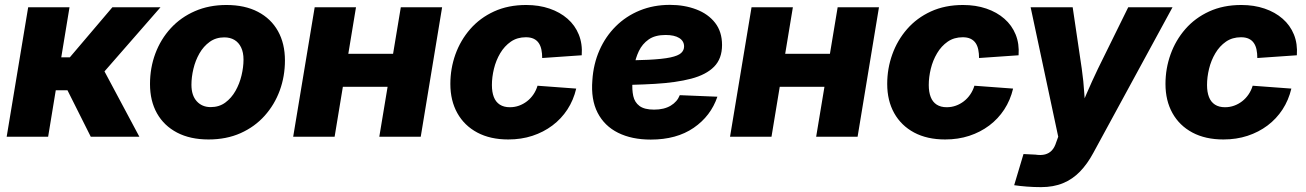

<svg xmlns="http://www.w3.org/2000/svg" viewBox="-20 -559 5339 785"><path d="M7.3 0 95.2 -529.3H264.2L230.5 -324.7H265.6L439.5 -529.3H636.2L407.2 -267.1L549.8 0H351.1L255.9 -189.9H208L176.8 0Z M832.5 11.2Q757.8 11.2 704.1 -16.8Q650.4 -44.9 621.8 -95.7Q593.3 -146.5 593.3 -215.3Q593.3 -281.7 615.2 -340.3Q637.2 -398.9 678.2 -443.6Q719.2 -488.3 776.9 -513.4Q834.5 -538.6 905.8 -538.6Q981 -538.6 1034.4 -510.7Q1087.9 -482.9 1116.5 -431.9Q1145 -380.9 1145 -312Q1145 -247.1 1123.8 -189Q1102.5 -130.9 1062 -85.7Q1021.5 -40.5 963.6 -14.6Q905.8 11.2 832.5 11.2ZM841.3 -121.1Q876 -121.1 901.1 -139.6Q926.3 -158.2 942.9 -187.5Q959.5 -216.8 967.5 -250.7Q975.6 -284.7 975.6 -315.4Q975.6 -344.7 965.8 -365Q956.1 -385.3 938.5 -395.8Q920.9 -406.2 897 -406.2Q862.8 -406.2 837.4 -387.9Q812 -369.6 795.4 -340.6Q778.8 -311.5 770.8 -277.6Q762.7 -243.7 762.7 -212.4Q762.7 -168.9 784.4 -145Q806.2 -121.1 841.3 -121.1Z M1635.3 -338.9 1613.3 -204.1H1333.5L1355.5 -338.9ZM1435.5 -529.3 1348.1 0H1178.7L1266.6 -529.3ZM1787.6 -529.3 1700.2 0H1530.8L1618.7 -529.3Z M2058.1 11.2Q1984.4 11.2 1931.4 -17.1Q1878.4 -45.4 1849.9 -96.4Q1821.3 -147.5 1821.3 -215.8Q1821.3 -278.8 1842 -336.7Q1862.8 -394.5 1902.6 -440.2Q1942.4 -485.8 2000 -512.2Q2057.6 -538.6 2131.3 -538.6Q2183.6 -538.6 2226.6 -523.9Q2269.5 -509.3 2300.3 -482.4Q2331.1 -455.6 2346.4 -417.7Q2361.8 -379.9 2358.4 -333L2196.8 -321.8Q2196.8 -340.3 2193.6 -356Q2190.4 -371.6 2182.6 -383.1Q2174.8 -394.5 2161.9 -400.6Q2148.9 -406.7 2129.9 -406.7Q2094.7 -406.7 2068.6 -388.7Q2042.5 -370.6 2025.1 -341.3Q2007.8 -312 1999.5 -277.8Q1991.2 -243.7 1991.2 -211.4Q1991.2 -182.6 1999 -162.4Q2006.8 -142.1 2023.4 -131.3Q2040 -120.6 2064.5 -120.6Q2084.5 -120.6 2102.1 -127Q2119.6 -133.3 2134.8 -145Q2149.9 -156.7 2160.9 -172.9Q2171.9 -189 2177.7 -208.5L2335.9 -196.8Q2324.7 -149.4 2299.8 -111.3Q2274.9 -73.2 2238.5 -45.9Q2202.1 -18.6 2156.7 -3.7Q2111.3 11.2 2058.1 11.2Z M2640.6 11.7Q2563 11.7 2507.1 -16.1Q2451.2 -43.9 2423.3 -98.1Q2395.5 -152.3 2401.9 -231Q2406.2 -297.4 2430.9 -353.5Q2455.6 -409.7 2497.6 -451.4Q2539.6 -493.2 2595.7 -516.1Q2651.9 -539.1 2718.8 -539.1Q2778.3 -539.1 2826.9 -520.5Q2875.5 -502 2903.8 -465.6Q2932.1 -429.2 2932.1 -375Q2932.1 -319.3 2899.7 -286.4Q2867.2 -253.4 2805.9 -237.3Q2744.6 -221.2 2657 -216.1Q2569.3 -210.9 2458.5 -210.9L2475.1 -311.5Q2570.3 -311.5 2629.6 -314.5Q2689 -317.4 2720.9 -324.2Q2752.9 -331.1 2764.9 -342.3Q2776.9 -353.5 2776.9 -369.1Q2776.9 -391.1 2757.1 -403.6Q2737.3 -416 2701.2 -416Q2658.2 -416 2632.1 -397.7Q2606 -379.4 2592 -350.1Q2578.1 -320.8 2572.8 -287.8Q2567.4 -254.9 2565.9 -226.1Q2563.5 -192.4 2569.1 -166.5Q2574.7 -140.6 2594.7 -125.7Q2614.7 -110.8 2654.3 -110.8Q2695.3 -110.8 2722.2 -127Q2749 -143.1 2759.3 -169.9L2913.1 -163.6Q2886.2 -84.5 2816.2 -36.4Q2746.1 11.7 2640.6 11.7Z M3421.4 -338.9 3399.4 -204.1H3119.6L3141.6 -338.9ZM3221.7 -529.3 3134.3 0H2964.8L3052.7 -529.3ZM3573.7 -529.3 3486.3 0H3316.9L3404.8 -529.3Z M3844.2 11.2Q3770.5 11.2 3717.5 -17.1Q3664.6 -45.4 3636 -96.4Q3607.4 -147.5 3607.4 -215.8Q3607.4 -278.8 3628.2 -336.7Q3648.9 -394.5 3688.7 -440.2Q3728.5 -485.8 3786.1 -512.2Q3843.8 -538.6 3917.5 -538.6Q3969.7 -538.6 4012.7 -523.9Q4055.7 -509.3 4086.4 -482.4Q4117.2 -455.6 4132.6 -417.7Q4147.9 -379.9 4144.5 -333L3982.9 -321.8Q3982.9 -340.3 3979.7 -356Q3976.6 -371.6 3968.8 -383.1Q3960.9 -394.5 3948 -400.6Q3935.1 -406.7 3916 -406.7Q3880.9 -406.7 3854.7 -388.7Q3828.6 -370.6 3811.3 -341.3Q3793.9 -312 3785.6 -277.8Q3777.3 -243.7 3777.3 -211.4Q3777.3 -182.6 3785.2 -162.4Q3793 -142.1 3809.6 -131.3Q3826.2 -120.6 3850.6 -120.6Q3870.6 -120.6 3888.2 -127Q3905.8 -133.3 3920.9 -145Q3936 -156.7 3947 -172.9Q3958 -189 3963.9 -208.5L4122.1 -196.8Q4110.8 -149.4 4085.9 -111.3Q4061 -73.2 4024.7 -45.9Q3988.3 -18.6 3942.9 -3.7Q3897.5 11.2 3844.2 11.2Z M4126.5 198.2 4164.6 70.8 4213.4 73.2Q4236.3 76.7 4252.9 72.3Q4269.5 67.9 4280.8 55.7Q4292 43.5 4298.3 22.9L4306.6 0L4193.8 -529.3H4365.7L4402.8 -278.3Q4410.2 -227.1 4413.3 -175.3Q4416.5 -123.5 4420.9 -67.9H4377.9Q4399.9 -123.5 4422.4 -175.5Q4444.8 -227.5 4469.2 -278.3L4592.8 -529.3H4773.9L4450.2 65.9Q4425.8 111.3 4395.5 142.6Q4365.2 173.8 4326.2 189.9Q4287.1 206.1 4236.3 206.1Q4207 206.1 4178.5 203.9Q4149.9 201.7 4126.5 198.2Z M4981.9 11.2Q4908.2 11.2 4855.2 -17.1Q4802.2 -45.4 4773.7 -96.4Q4745.1 -147.5 4745.1 -215.8Q4745.1 -278.8 4765.9 -336.7Q4786.6 -394.5 4826.4 -440.2Q4866.2 -485.8 4923.8 -512.2Q4981.4 -538.6 5055.2 -538.6Q5107.4 -538.6 5150.4 -523.9Q5193.4 -509.3 5224.1 -482.4Q5254.9 -455.6 5270.3 -417.7Q5285.6 -379.9 5282.2 -333L5120.6 -321.8Q5120.6 -340.3 5117.4 -356Q5114.3 -371.6 5106.4 -383.1Q5098.6 -394.5 5085.7 -400.6Q5072.8 -406.7 5053.7 -406.7Q5018.6 -406.7 4992.4 -388.7Q4966.3 -370.6 4949 -341.3Q4931.6 -312 4923.3 -277.8Q4915 -243.7 4915 -211.4Q4915 -182.6 4922.9 -162.4Q4930.7 -142.1 4947.3 -131.3Q4963.9 -120.6 4988.3 -120.6Q5008.3 -120.6 5025.9 -127Q5043.5 -133.3 5058.6 -145Q5073.7 -156.7 5084.7 -172.9Q5095.7 -189 5101.6 -208.5L5259.8 -196.8Q5248.5 -149.4 5223.6 -111.3Q5198.7 -73.2 5162.4 -45.9Q5126 -18.6 5080.6 -3.7Q5035.2 11.2 4981.9 11.2Z"/></svg>

Font: Inter 24pt ExtraBold
Style: Italic
Weight: 800
Italic angle: -9.3988°
Designer: Rasmus Andersson
Foundry: rsms
Version: Version 4.001;git-66647c0bb